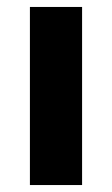

<svg xmlns="http://www.w3.org/2000/svg" viewBox="-20 -532 323 552"><path d="M66 0V-512H216V0Z"/></svg>

Font: DM Sans 12pt Black
Style: Regular
Weight: 900
Version: Version 4.004;gftools[0.9.30]